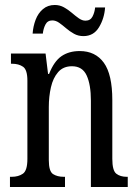

<svg xmlns="http://www.w3.org/2000/svg" viewBox="-20 -751 555 771"><path d="M20 0V-41H27Q54 -41 72 -53.5Q90 -66 90 -113V-427Q90 -471 72.5 -483Q55 -495 29 -495H24V-536H163L173 -454H177Q197 -505 227 -525.5Q257 -546 300 -546Q363 -546 397 -499Q431 -452 431 -349V-113Q431 -66 447 -53.5Q463 -41 489 -41H493V0H345V-347Q345 -411 328 -448Q311 -485 269 -485Q234 -485 213.5 -461.5Q193 -438 184.5 -400.5Q176 -363 176 -321V-108Q176 -63 193 -52Q210 -41 236 -41H241V0ZM315 -606Q294 -606 277 -615.5Q260 -625 245.5 -637.5Q231 -650 217.5 -659.5Q204 -669 190 -669Q171 -669 162.5 -652.5Q154 -636 152 -616H111Q113 -645 123 -671.5Q133 -698 152.5 -714.5Q172 -731 200 -731Q220 -731 237 -721.5Q254 -712 268.5 -699.5Q283 -687 296.5 -677.5Q310 -668 323 -668Q343 -668 351.5 -684.5Q360 -701 362 -721H402Q399 -677 377.5 -641.5Q356 -606 315 -606Z"/></svg>

Font: Noto Serif Tamil ExtraCondensed
Style: Regular
Weight: 400
Width: 2
Designer: Indian Type Foundry, Tom Grace, and the Monotype Design Team
Foundry: Monotype Imaging Inc.
Version: Version 2.004; ttfautohint (v1.8.4.7-5d5b)